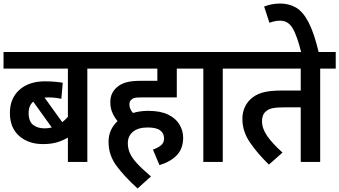

<svg xmlns="http://www.w3.org/2000/svg" viewBox="-20 -916 1919 1086"><path d="M562 -528H474V0H364V-138Q336 -121 302.5 -111Q269 -101 223 -101Q141 -101 88.5 -147Q36 -193 36 -277Q36 -360 90 -408Q144 -456 234 -456Q263 -456 291 -453.5Q319 -451 335 -448L327 -357Q311 -361 291.5 -363Q272 -365 251 -365Q241 -365 232 -364L332 -225Q348 -237 364 -255V-528H0V-622H562ZM142 -277Q142 -229 167.5 -209.5Q193 -190 232 -190Q254 -190 273 -195L168 -341Q142 -319 142 -277Z M845 -70Q872 -79 890 -93.5Q908 -108 908 -133Q908 -162 886 -178.5Q864 -195 815 -195Q762 -195 732.5 -171Q703 -147 703 -106Q703 -78 714 -51.5Q725 -25 753.5 6.5Q782 38 834 82L758 150Q681 80 637.5 20Q594 -40 594 -113Q594 -150 607.5 -179.5Q621 -209 645 -231Q628 -251 616 -277.5Q604 -304 604 -338Q604 -367 614.5 -388Q625 -409 642 -423Q664 -442 695 -450.5Q726 -459 780 -459H870V-528H549V-622H1068V-528H980V-365H778Q753 -365 742 -362.5Q731 -360 724 -353Q712 -344 712 -325Q712 -300 732 -277Q772 -289 818 -289Q888 -289 931.5 -267.5Q975 -246 995.5 -211Q1016 -176 1016 -137Q1016 -77 981.5 -39.5Q947 -2 882 18Z M1240 -528V0H1130V-528H1055V-622H1329V-528Z M1791 -528V0H1681V-309H1595Q1546 -309 1522 -304Q1498 -299 1483 -285Q1462 -267 1462 -230Q1462 -190 1490.5 -148Q1519 -106 1578 -53L1501 15Q1439 -45 1395 -108.5Q1351 -172 1351 -243Q1351 -279 1363.5 -307Q1376 -335 1396 -354Q1423 -380 1463.5 -392Q1504 -404 1575 -404H1681V-528H1315V-622H1879V-528Z M1685 -615Q1660 -716 1634.5 -757.5Q1609 -799 1565 -799Q1547 -799 1532 -795.5Q1517 -792 1504 -787L1474 -879Q1517 -896 1565 -896Q1615 -896 1654.5 -873Q1694 -850 1725.5 -789.5Q1757 -729 1784 -615Z"/></svg>

Font: Noto Sans Devanagari SemiCondensed SemiBold
Style: Regular
Weight: 600
Width: 4
Designer: Jelle Bosma - Monotype Design Team
Foundry: Monotype Imaging Inc.
Version: Version 2.004; ttfautohint (v1.8.4.7-5d5b)